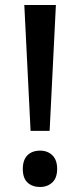

<svg xmlns="http://www.w3.org/2000/svg" viewBox="-20 -734 320 766"><path d="M102 -212 77 -714H203L178 -212ZM140 12Q109 12 90 -5.5Q71 -23 71 -60Q71 -96 89.5 -114.5Q108 -133 140 -133Q170 -133 189 -114.5Q208 -96 208 -60Q208 -24 188.5 -6Q169 12 140 12Z"/></svg>

Font: Noto Sans Tamil Medium
Style: Regular
Weight: 500
Designer: Jelle Bosma - Monotype Design Team
Foundry: Monotype Imaging Inc.
Version: Version 2.004; ttfautohint (v1.8.4.7-5d5b)